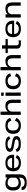

<svg xmlns="http://www.w3.org/2000/svg" viewBox="3178 -4003 1058 7454"><g transform="rotate(-90 3707.0 -276.0)"><path d="M348.5 233Q206 233 129.2 182.2Q52.5 131.5 52.5 33H178.5Q178.5 92 226.8 122Q275 152 348.5 152Q397.5 152 440.8 135Q484 118 510.8 78.2Q537.5 38.5 537.5 -29V-71Q524.5 -60.5 509 -50Q426 4 306 4Q180 4 108.8 -71.2Q37.5 -146.5 37.5 -296.5Q37.5 -446.5 108.8 -521Q180 -595.5 306 -595.5Q426 -595.5 509 -541Q525.5 -530 539 -519L541 -590H665V-32Q665 64.5 625.2 122.5Q585.5 180.5 514.2 206.8Q443 233 348.5 233ZM537.5 -375Q534.5 -425 481 -465.5Q425 -509 347 -509Q265 -509 215.8 -461.2Q166.5 -413.5 166.5 -295.5Q166.5 -177.5 215.8 -130Q265 -82.5 347 -82.5Q425 -82.5 481 -125.5Q534.5 -166 537.5 -216.5Z M1110.5 6Q950.5 6 867.5 -71.5Q784.5 -149 784.5 -294.5Q784.5 -444 869.2 -519.8Q954 -595.5 1107.5 -595.5Q1266.5 -595.5 1347.2 -519Q1428 -442.5 1428 -297.5Q1428 -274 1425 -257H908Q916 -169 962 -126.5Q1017.5 -75.5 1111 -75.5Q1158 -75.5 1199.2 -90Q1240.5 -104.5 1267.5 -132Q1294.5 -159.5 1299 -198L1410 -152.5Q1401 -100.5 1356.8 -65.2Q1312.5 -30 1247.2 -12Q1182 6 1110.5 6ZM908 -335.5H1302Q1298.5 -426.5 1249.5 -469.5Q1196.5 -515.5 1107.5 -515.5Q1020 -515.5 963.5 -466.5Q916.5 -425.5 908 -335.5Z M1848 5Q1722 5 1638.2 -33Q1554.5 -71 1534 -151L1642 -200Q1651 -138 1707.2 -108Q1763.5 -78 1845.5 -78Q1935 -78 1980 -99.8Q2025 -121.5 2025 -160.5Q2025 -204.5 1976 -221.5Q1927 -238.5 1823 -255Q1676.5 -275.5 1608.5 -309Q1540.5 -342.5 1540.5 -427Q1540.5 -510.5 1624.8 -552.8Q1709 -595 1844 -595Q1976.5 -595 2049.8 -558.5Q2123 -522 2141.5 -447.5L2038 -399.5Q2029 -455 1978.8 -483.8Q1928.5 -512.5 1841.5 -512.5Q1757 -512.5 1711.2 -488.5Q1665.5 -464.5 1665.5 -428.5Q1665.5 -386.5 1717 -371.2Q1768.5 -356 1867.5 -340.5Q2012 -320 2081 -285Q2150 -250 2150 -165.5Q2150 -77 2068.8 -36Q1987.5 5 1848 5Z M2560.5 6Q2403 6 2320.2 -70Q2237.5 -146 2237.5 -294Q2237.5 -446 2320.2 -520.5Q2403 -595 2560.5 -595Q2699.5 -595 2771.5 -536Q2843.5 -477 2852 -410L2742 -363Q2738.5 -424.5 2690.5 -466.2Q2642.5 -508 2560.5 -508Q2477 -508 2422.2 -459.5Q2367.5 -411 2367.5 -294Q2367.5 -181.5 2422.8 -131.2Q2478 -81 2560.5 -81Q2642.5 -81 2690.5 -124.5Q2738.5 -168 2742 -225.5L2852 -176Q2843.5 -113.5 2771.5 -53.8Q2699.5 6 2560.5 6Z M2974.5 0V-785H3102V-505Q3109.5 -512.5 3117.5 -520Q3197 -596 3326 -596Q3447 -596 3506 -526.8Q3565 -457.5 3565 -326.5V0H3438V-319.5Q3438 -422.5 3397.5 -465.8Q3357 -509 3281.5 -509Q3204.5 -509 3152 -457.5Q3111.5 -417.5 3102 -360.5V0Z M3714.5 0V-590.5H3842V0ZM3714.5 -761H3842V-660.5H3714.5Z M4292.5 6Q4135 6 4052.2 -70Q3969.5 -146 3969.5 -294Q3969.5 -446 4052.2 -520.5Q4135 -595 4292.5 -595Q4431.5 -595 4503.5 -536Q4575.5 -477 4584 -410L4474 -363Q4470.5 -424.5 4422.5 -466.2Q4374.5 -508 4292.5 -508Q4209 -508 4154.2 -459.5Q4099.5 -411 4099.5 -294Q4099.5 -181.5 4154.8 -131.2Q4210 -81 4292.5 -81Q4374.5 -81 4422.5 -124.5Q4470.5 -168 4474 -225.5L4584 -176Q4575.5 -113.5 4503.5 -53.8Q4431.5 6 4292.5 6Z M4706.5 0V-785H4834V-505Q4841.5 -512.5 4849.5 -520Q4929 -596 5058 -596Q5179 -596 5238 -526.8Q5297 -457.5 5297 -326.5V0H5170V-319.5Q5170 -422.5 5129.5 -465.8Q5089 -509 5013.5 -509Q4936.5 -509 4884 -457.5Q4843.5 -417.5 4834 -360.5V0Z M5734.5 7Q5650 7 5598.2 -25.8Q5546.5 -58.5 5546.5 -145V-503H5373V-590H5546.5V-728.5H5674V-590H5917V-503H5674V-175Q5674 -115.5 5699.2 -96Q5724.5 -76.5 5774.5 -76.5Q5816.5 -77 5868.5 -84V-1Q5793 7 5734.5 7Z M6315 6Q6155 6 6072 -71.5Q5989 -149 5989 -294.5Q5989 -444 6073.8 -519.8Q6158.5 -595.5 6312 -595.5Q6471 -595.5 6551.8 -519Q6632.5 -442.5 6632.5 -297.5Q6632.5 -274 6629.5 -257H6112.5Q6120.5 -169 6166.5 -126.5Q6222 -75.5 6315.5 -75.5Q6362.5 -75.5 6403.8 -90Q6445 -104.5 6472 -132Q6499 -159.5 6503.5 -198L6614.5 -152.5Q6605.5 -100.5 6561.2 -65.2Q6517 -30 6451.8 -12Q6386.5 6 6315 6ZM6112.5 -335.5H6506.5Q6503 -426.5 6454 -469.5Q6401 -515.5 6312 -515.5Q6224.5 -515.5 6168 -466.5Q6121 -425.5 6112.5 -335.5Z M6753 0V-590H6876.5L6879 -505.5Q6885.5 -513 6893.5 -520Q6973 -596 7102 -596Q7223 -596 7282 -526.8Q7341 -457.5 7341 -326.5V0H7213.5V-319.5Q7213.5 -422.5 7173.2 -465.8Q7133 -509 7057.5 -509Q6980.5 -509 6928 -457.5Q6891.5 -422 6880.5 -373V0Z"/></g></svg>

Font: Anybody ExtraExpanded Medium
Style: Regular
Weight: 500
Width: 8
Designer: Tyler Finck
Foundry: Etcetera Type Company
Version: Version 1.010; ttfautohint (v1.8.3) -l 8 -r 50 -G 200 -x 14 